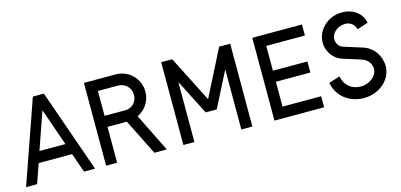

<svg xmlns="http://www.w3.org/2000/svg" viewBox="-59 -972 2809 1344"><g transform="rotate(-15 1345.5 -300.0)"><path d="M250 -490 344 -220H156ZM420 0H500L290 -600H210L0 0H80L129 -140H371Z M883 -277C940 -304 980 -362 980 -430C980 -524 905 -600 811 -600H580V0H660V-260H800L930 0H1020ZM807 -520C857 -520 897 -480 897 -430C897 -380 861 -340 811 -340H660V-520Z M1220 -600H1140V0H1220V-435L1350 -180H1430L1560 -435V0H1640V-600H1560L1390 -265Z M1800 0H2160V-80H1880V-260H2130V-340H1880V-520H2160V-600H1800Z M2447 10C2558 10 2651 -68 2651 -167C2651 -241 2605 -310 2532 -333L2399 -375C2376 -382 2360 -400 2354 -422C2343 -461 2370 -506 2420 -521C2471 -536 2514 -517 2528 -467L2607 -493C2590 -590 2483 -627 2397 -602C2305 -575 2248 -485 2273 -398C2287 -349 2323 -311 2370 -296L2502 -254C2545 -240 2567 -204 2567 -170C2567 -122 2515 -74 2446 -74C2378 -74 2331 -118 2319 -181L2240 -156C2255 -56 2343 10 2447 10Z"/></g></svg>

Font: Gauge
Style: Regular
Weight: 400
Designer: Daniel Pimley
Foundry: Daniel Pimley
Version: Version 1.004;PS 001.001;hotconv 1.0.56